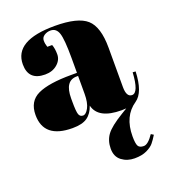

<svg xmlns="http://www.w3.org/2000/svg" viewBox="-135 -583 819 932"><g transform="rotate(-20 274.5 -117.5)"><path d="M445 9 421 10Q301 10 283 -64Q270 -26 244 -8Q218 10 168 10Q20 10 20 -111Q20 -182 76.5 -208.5Q133 -235 250 -235H279V-312Q279 -407 268.5 -439.5Q258 -472 228 -472Q210 -472 195.5 -462.5Q181 -453 181 -436.5Q181 -420 187 -403H212Q220 -382 220 -352.5Q220 -323 195 -301.5Q170 -280 132 -280Q46 -280 46 -363Q46 -486 255 -486Q374 -486 419.5 -445.5Q465 -405 465 -297V-94Q465 -42 494 -42Q528 -42 534 -145L549 -144Q545 -37 498 -5Q427 43 427 147Q427 184 434 197Q441 210 463 210Q485 210 514 167L527 175Q513 198 501 212.5Q489 227 464 239Q439 251 401 251Q363 251 335 230Q307 209 307 167.5Q307 126 329 96Q351 66 417 26ZM279 -126V-219H272Q210 -219 210 -128V-112Q210 -60 215.5 -45Q221 -30 236.5 -30Q252 -30 265.5 -55.5Q279 -81 279 -126Z"/></g></svg>

Font: SVN-Abril Fatface
Style: Regular
Weight: 400
Designer: Veronika Burian, Jos? Scaglione
Foundry: TypeTogether
Version: Version 1.001